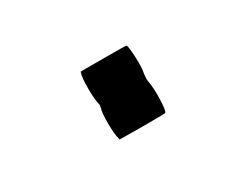

<svg xmlns="http://www.w3.org/2000/svg" viewBox="-41 -253 498 407"><g transform="rotate(-30 208.0 -49.5)"><path d="M165.5 -130.4 166.5 -133.3H222.2Q277.3 -133.3 278.3 -132.3Q280.8 -127.9 282 -103.8Q283.2 -79.6 281.2 -67.4Q280.8 -65.9 280.3 -62.3Q279.8 -58.6 279.8 -57.6Q278.8 -49.8 279.8 -43.9Q283.2 -28.8 282.5 -0.2Q281.7 28.3 277.8 32.2Q276.9 33.2 221.7 33.2L166 32.7L165 28.8Q161.6 16.6 161.6 -9.8Q161.6 -36.1 165 -45.9Q166.5 -50.8 165.5 -54.7Q162.1 -68.4 162.1 -94.7Q162.1 -121.1 165.5 -130.4Z"/></g></svg>

Font: VT323
Style: Regular
Weight: 400
Monospace: yes
Version: Version 001.002